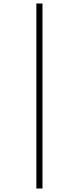

<svg xmlns="http://www.w3.org/2000/svg" viewBox="-20 -819 451 1098"><path d="M188 -799V259H223V-799Z"/></svg>

Font: Noto Serif Sinhala ExtraCondensed ExtraLight
Style: Regular
Weight: 200
Width: 2
Designer: Jelle Bosma - Monotype Design Team
Foundry: Monotype Imaging Inc.
Version: Version 2.007